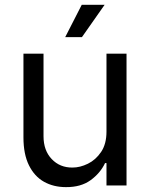

<svg xmlns="http://www.w3.org/2000/svg" viewBox="-20 -768 621 795"><path d="M420.9 -222.7V-545.9H503.9V0H420.9V-92.8H415Q395.5 -51.3 355.2 -22Q314.9 7.3 252.9 6.8Q201.7 6.8 162.1 -15.4Q122.6 -37.6 99.9 -83.5Q77.1 -129.4 77.1 -199.2V-545.9H160.2V-204.1Q160.2 -145 194.1 -109.4Q228 -73.7 280.3 -74.2Q311.5 -74.2 344 -90.1Q376.5 -106 398.7 -138.9Q420.9 -171.9 420.9 -222.7ZM250 -614.3 318.4 -748H413.1L319.3 -614.3Z"/></svg>

Font: Inter V
Style: 
Weight: 400
Designer: Rasmus Andersson
Foundry: rsms
Version: Version 4.000;git-a3f224843